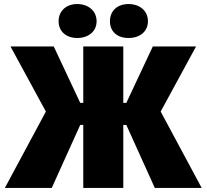

<svg xmlns="http://www.w3.org/2000/svg" viewBox="-20 -930 1022 950"><path d="M362 -742C417 -742 458 -774 458 -825C458 -876 417 -910 362 -910C308 -910 270 -876 270 -825C270 -774 308 -742 362 -742ZM616 -742C672 -742 712 -774 712 -825C712 -876 672 -910 616 -910C560 -910 524 -876 524 -825C524 -774 560 -742 616 -742ZM392 0H590V-312H605L746 0H978L775 -378L950 -700H736L605 -421H590V-700H392V-421H377L246 -700H32L207 -378L4 0H236L377 -312H392Z"/></svg>

Font: Fixel Display Black
Style: Regular
Weight: 900
Designer: AlfaBravo + MacPaw
Foundry: Kyrylo Tkachov, Marchela Mozhyna, Serhii Makarenko, Maria Weinstein, Zakhar Kryvoshyya
Version: Version 1.211